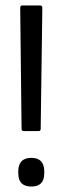

<svg xmlns="http://www.w3.org/2000/svg" viewBox="-20 -675 229 703"><path d="M67 -195Q59 -195 59 -204L54 -646Q54 -655 61 -655H127Q135 -655 135 -646L129 -204Q129 -195 122 -195ZM95 8Q47 8 47 -40V-49Q47 -71 58.5 -84Q70 -97 95 -97Q119 -97 130.5 -84Q142 -71 142 -49V-40Q142 8 95 8Z"/></svg>

Font: Sofia Sans Cond
Style: Regular
Weight: 400
Width: 3
Designer: Botio Nikoltchev, Ani Petrova
Foundry: lettersoup
Version: Version 4.100; ttfautohint (v1.8.3)